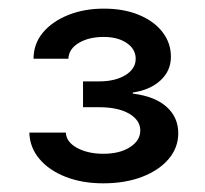

<svg xmlns="http://www.w3.org/2000/svg" viewBox="-20 -858 478 447"><path d="M220.2 -431.2Q171.4 -431.2 132.8 -446.3Q94.2 -461.4 71.8 -488Q49.3 -514.6 48.3 -549.3H133.3Q134.3 -527.3 159.4 -513.7Q184.6 -500 220.7 -500Q258.8 -500 282.7 -515.4Q306.6 -530.8 306.6 -554.2Q306.6 -578.1 280.8 -593.3Q254.9 -608.4 210.4 -608.4H173.3V-668.5H210.4Q248 -668.5 272 -683.1Q295.9 -697.8 295.9 -721.2Q295.9 -743.7 275.1 -757.8Q254.4 -772 221.2 -772Q187 -772 163.6 -758.1Q140.1 -744.1 139.2 -721.2H58.1Q58.1 -755.9 79.8 -782Q101.6 -808.1 138.7 -823Q175.8 -837.9 221.7 -837.9Q268.6 -837.9 303.7 -823.2Q338.9 -808.6 358.4 -783.2Q377.9 -757.8 377.9 -726.1Q377.9 -692.9 353.5 -670.7Q329.1 -648.4 289.1 -642.6V-640.1Q340.3 -633.8 367.7 -609.4Q395 -585 395 -547.9Q395 -514.2 372.6 -487.8Q350.1 -461.4 310.8 -446.3Q271.5 -431.2 220.2 -431.2Z"/></svg>

Font: Inter 17pt
Style: Regular
Weight: 400
Version: Version 4.001;git-66647c0bb